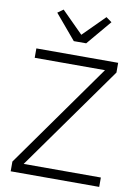

<svg xmlns="http://www.w3.org/2000/svg" viewBox="-100 -1003 770 1068"><g transform="rotate(10 285.0 -468.5)"><path d="M537 0H37V-55L456 -645H59V-698H521V-643L101 -53H537ZM257 -774 139 -914 171 -937 292 -816 413 -937 445 -914 327 -774Z"/></g></svg>

Font: IBM Plex Sans Devanagari Light
Style: Regular
Weight: 300
Designer: Mike Abbink, Paul van der Laan, Pieter van Rosmalen, Erin McLaughlin
Foundry: Bold Monday
Version: Version 1.1